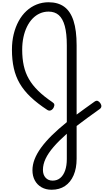

<svg xmlns="http://www.w3.org/2000/svg" viewBox="-20 -1100 926 1704"><path d="M438 584Q387 584 348.5 562Q310 540 289 501Q268 462 268 411Q268 363 287 313.5Q306 264 344 211.5Q382 159 439 102.5Q496 46 573 -16V-698Q573 -803 555 -869Q537 -935 501.5 -966Q466 -997 411 -997Q370 -997 334 -981Q298 -965 269 -935Q240 -905 219.5 -863Q199 -821 188 -769.5Q177 -718 177 -659Q177 -581 191 -517Q205 -453 236.5 -398.5Q268 -344 319 -294Q370 -244 444 -194Q460 -184 462 -172.5Q464 -161 455 -143Q444 -125 429 -120Q414 -115 399 -125Q312 -182 252 -239Q192 -296 155.5 -358.5Q119 -421 102.5 -495Q86 -569 86 -659Q86 -733 101.5 -796.5Q117 -860 145.5 -912.5Q174 -965 214.5 -1002.5Q255 -1040 305 -1060Q355 -1080 411 -1080Q495 -1080 550 -1040Q605 -1000 632.5 -915.5Q660 -831 660 -698V-83Q697 -110 736.5 -139Q776 -168 819 -198Q835 -209 847 -204.5Q859 -200 870 -185Q881 -169 879.5 -155Q878 -141 863 -131Q806 -91 755.5 -53.5Q705 -16 660 18V309Q660 394 633 456Q606 518 556.5 551Q507 584 438 584ZM447 503Q487 503 515 479.5Q543 456 558 413Q573 370 573 311V87Q502 150 455 204.5Q408 259 384.5 309Q361 359 361 408Q361 451 384.5 477Q408 503 447 503Z"/></svg>

Font: Playwrite AR
Style: Regular
Weight: 400
Designer: Veronika Burian, José Scaglione
Foundry: TypeTogether
Version: Version 1.002